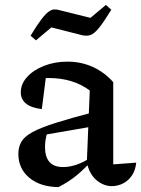

<svg xmlns="http://www.w3.org/2000/svg" viewBox="-20 -754 577 785"><path d="M437 7Q404 7 375 -17Q346 -41 335 -89L347 -384Q279 -435 179 -435Q162 -435 144 -433Q126 -431 110 -427L170 -457L151 -308Q108 -313 86.5 -330.5Q65 -348 65 -376Q65 -411 91 -439.5Q117 -468 160.5 -485Q204 -502 256 -502Q312 -502 360 -480Q408 -458 443 -418V-82L537 -89Q534 -59 520 -37.5Q506 -16 484 -4.5Q462 7 437 7ZM219 11Q144 10 99.5 -27.5Q55 -65 55 -125Q55 -153 67.5 -174.5Q80 -196 113 -214Q146 -232 207.5 -251.5Q269 -271 365 -296V-238L140 -199L174 -214Q169 -199 166.5 -183Q164 -167 164 -153Q164 -113 182 -92Q200 -71 238 -71Q265 -71 294 -81Q323 -91 356 -113V-98Q327 -65 294.5 -38Q262 -11 219 11ZM127 -589 105 -608Q131 -651 148.5 -674Q166 -697 178.5 -706Q191 -715 201.5 -715.5Q212 -716 225 -712L350 -681L413 -734L435 -714Q403 -662 383.5 -638.5Q364 -615 349 -610.5Q334 -606 316 -610L190 -642Z"/></svg>

Font: Piazzolla Thin SemiBold
Style: Regular
Weight: 600
Version: Version 2.005